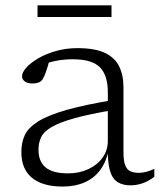

<svg xmlns="http://www.w3.org/2000/svg" viewBox="-20 -676 588 706"><path d="M407.5 -310 401 -272Q310 -257 254.5 -241.5Q199 -226 170 -209Q141 -192 131.2 -171.5Q121.5 -151 121.5 -125.5Q121.5 -82 148 -60.2Q174.5 -38.5 230 -38.5Q271.5 -38.5 304.8 -54Q338 -69.5 357.2 -96.5Q376.5 -123.5 376.5 -158V-337Q376.5 -399 347.5 -428.5Q318.5 -458 248 -458Q217 -458 190.8 -453.2Q164.5 -448.5 138 -438.5L163.5 -461Q159.5 -446 155.8 -432.8Q152 -419.5 148 -408.8Q144 -398 139.5 -389.5Q133.5 -377 123 -373Q112.5 -369 100.5 -369Q80.5 -369 70.8 -376.8Q61 -384.5 61 -395.5Q61 -409.5 76.5 -427Q92 -444.5 119.8 -461Q147.5 -477.5 184.8 -488.2Q222 -499 265 -499Q328.5 -499 365.2 -481.8Q402 -464.5 418 -432.2Q434 -400 434 -354.5V-116Q434 -86.5 439.8 -70Q445.5 -53.5 458 -47Q470.5 -40.5 490.5 -40.5Q504 -40.5 517.2 -44Q530.5 -47.5 547.5 -55V-26Q526 -9.5 504 -2Q482 5.5 459.5 5.5Q430.5 5.5 411.5 -7Q392.5 -19.5 384 -49.5Q375.5 -79.5 376.5 -132L381 -133.5Q373 -85 350.2 -53.2Q327.5 -21.5 292 -5.8Q256.5 10 210.5 10Q137 10 97.8 -22Q58.5 -54 58.5 -117Q58.5 -151.5 71 -178.8Q83.5 -206 119.5 -229Q155.5 -252 224.8 -271.8Q294 -291.5 407.5 -310ZM118 -613.5V-656.5H390V-613.5Z"/></svg>

Font: Newsreader 9pt Light
Style: Regular
Weight: 300
Designer: Hugues Gentile
Foundry: Production Type
Version: Version 1.003